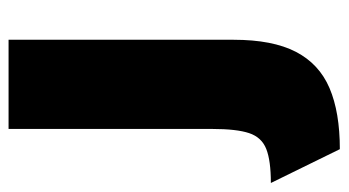

<svg xmlns="http://www.w3.org/2000/svg" viewBox="-242 -376 794 437"><g transform="rotate(-90 154.5 -158.0)"><path d="M33 219 -44 62Q7 62 33.5 51.5Q60 41 69.5 12.5Q79 -16 79 -71V-535H282V-23Q282 66 254.5 119Q227 172 172 195.5Q117 219 33 219Z"/></g></svg>

Font: Lexend Deca Black
Style: Regular
Weight: 900
Designer: Bonnie Shaver-Troup, Thomas Jockin
Foundry: Lexend
Version: Version 1.007